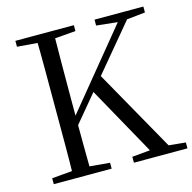

<svg xmlns="http://www.w3.org/2000/svg" viewBox="-106 -835 944 942"><g transform="rotate(-15 366.0 -364.0)"><path d="M155 0Q157 -84 157 -168Q157 -252 157 -337V-391Q157 -476 157 -560.5Q157 -645 155 -728H245Q244 -645 243.5 -560.5Q243 -476 243 -391V-284Q243 -231 243.5 -157.5Q244 -84 245 0ZM53 0V-30L191 -42H212L347 -30V0ZM53 -698V-728H350V-698L212 -687H191ZM460 0V-30L590 -42H608L732 -30V0ZM455 -698V-728H703V-698L599 -687L578 -685ZM199 -196 195 -251H206L224 -274L596 -728H643ZM573 0 350 -401 405 -467 668 0Z"/></g></svg>

Font: Noto Serif JP
Style: Regular
Weight: 400
Designer: Ryoko NISHIZUKA  (kana & ideographs); Frank Grießhammer (Latin, Greek & Cyrillic); Wenlong ZHANG  (bopomofo); Sandoll Co
Foundry: Adobe
Version: Version 2.003-H1;hotconv 1.1.1;makeotfexe 2.6.0